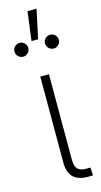

<svg xmlns="http://www.w3.org/2000/svg" viewBox="-149 -880 483 920"><g transform="rotate(-15 93.0 -420.0)"><path d="M174.3 0.5Q121.6 2 95.7 -21.5Q69.8 -44.9 69.8 -96.2V-522.5H112.8V-100.1Q112.8 -64 127.4 -50.8Q142.1 -37.6 175.8 -39.1Q179.7 -39.1 182.9 -39.1Q186 -39.1 189 -39.6L191.4 -0.5Q187.5 0 183.1 0.2Q178.7 0.5 174.3 0.5ZM167 -635.7Q152.8 -635.7 142.8 -645.8Q132.8 -655.8 132.8 -670.4Q132.8 -684.6 142.8 -694.3Q152.8 -704.1 167 -704.1Q181.2 -704.1 191.2 -694.1Q201.2 -684.1 201.2 -670.4Q201.2 -656.2 191.2 -646Q181.2 -635.7 167 -635.7ZM15.6 -635.7Q1.5 -635.7 -8.5 -645.8Q-18.6 -655.8 -18.6 -670.4Q-18.6 -684.6 -8.5 -694.3Q1.5 -704.1 15.6 -704.1Q29.8 -704.1 39.8 -694.1Q49.8 -684.1 49.8 -670.4Q49.8 -656.2 39.8 -646Q29.8 -635.7 15.6 -635.7ZM73.2 -697.8 91.8 -841.3H136.7L106 -697.8Z"/></g></svg>

Font: Inter 28pt ExtraLight
Style: Regular
Weight: 250
Designer: Rasmus Andersson
Foundry: rsms
Version: Version 4.001;git-66647c0bb